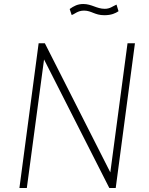

<svg xmlns="http://www.w3.org/2000/svg" viewBox="-20 -939 742 959"><path d="M572 -883 562 -916C541 -907 530 -895 503 -895C463 -895 438 -919 396 -919C368 -919 349 -909 328 -894L338 -864C353 -868 367 -886 400 -886C437 -886 453 -863 501 -863C537 -863 557 -873 572 -883ZM617 -723 531 -78 204 -723H173L77 0H114L200 -642L526 0H558L654 -723Z"/></svg>

Font: United Sans Thin
Style: Italic
Weight: 100
Italic angle: -8°
Designer: Pablo Impallari, Rodrigo Fuenzalida (Modified by Dan O. Williams)
Version: Version 1.000;PS 001.000;hotconv 1.0.88;makeotf.lib2.5.64775